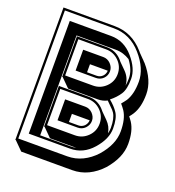

<svg xmlns="http://www.w3.org/2000/svg" viewBox="-141 -837 918 1010"><g transform="rotate(20 317.5 -332.5)"><path d="M274.4 -449.2H327.6Q347.2 -449.2 360.4 -462.4Q373 -475.1 374 -494.1H274.4ZM274.4 -170.9H327.6Q345.7 -170.9 359.9 -184.1Q366.2 -190.9 369.9 -199Q373.5 -207 374 -216.3H274.4ZM327.6 -331.1Q374.5 -331.1 407.7 -297.9Q411.1 -293.9 414.3 -290.5Q417.5 -287.1 420.4 -283.2L455.1 -248.5H454.6L455.6 -248Q481.9 -221.7 487.8 -185.1Q492.2 -201.2 492.2 -217.3Q492.2 -269.5 475.1 -296.4Q472.7 -299.3 470.5 -302.5Q468.3 -305.7 465.8 -308.6L427.7 -346.7Q404.3 -334.5 376.5 -334.5H210L162.6 -381.8H159.7V-608.9H327.6Q374.5 -608.9 407.7 -575.7Q411.1 -571.8 414.3 -568.4Q417.5 -564.9 420.4 -561L455.1 -526.4H454.6L455.6 -525.9Q486.8 -494.6 488.8 -452.1Q490.7 -461.9 491.5 -472.4Q492.2 -482.9 492.2 -495.1Q492.2 -540.5 455.6 -588.9Q437.5 -600.1 418 -606.2Q398.4 -612.3 376.5 -612.3H156.2V-53.2H327.6Q342.8 -53.2 357.4 -56.2H210L162.6 -103.5H159.7V-331.1ZM44.4 14.2H41.5V-727.1H327.6Q425.3 -727.1 493.7 -648.9Q496.1 -646.5 497.8 -644Q499.5 -641.6 502 -639.2L526.4 -614.3L525.9 -614.7L527.8 -613.3Q530.3 -610.8 532.5 -608.2Q534.7 -605.5 537.1 -603L541.5 -599.1Q606.9 -523.9 606.9 -446.3Q606.9 -374 579.1 -330.1Q574.7 -323.2 570.6 -317.9Q566.4 -312.5 562 -307.1Q565.9 -301.8 570.8 -295.7Q575.7 -289.6 579.1 -284.2Q593.3 -262.2 600.1 -233.6Q606.9 -205.1 606.9 -168.5Q606.9 -91.3 541 -15.6Q507.3 21 465.6 41.3Q423.8 61.5 376.5 61.5H91.8ZM327.6 -553.7Q351.1 -553.7 368.7 -536.1Q377 -527.3 381.6 -517.3Q386.2 -507.3 386.2 -495.1Q386.2 -470.7 369.1 -453.6Q352.5 -437 327.6 -437H214.8V-553.7ZM327.6 -275.9Q351.1 -275.9 368.7 -258.3Q377 -249.5 381.6 -239.5Q386.2 -229.5 386.2 -217.3Q386.2 -194.3 368.7 -175.8Q351.6 -158.7 327.6 -158.7H214.8V-275.9ZM171.9 -596.7V-394H327.6Q369.1 -394 399.2 -423.3Q429.2 -452.6 429.2 -495.1Q429.2 -537.1 399.2 -566.9Q369.1 -596.7 327.6 -596.7ZM171.9 -318.8V-115.7H327.6Q369.1 -115.7 399.2 -145.3Q429.2 -174.8 429.2 -217.3Q429.2 -259.3 399.2 -289.1Q369.1 -318.8 327.6 -318.8ZM96.7 -41V-671.9H327.6Q400.9 -671.9 452.6 -612.3Q504.4 -552.7 504.4 -495.1Q504.4 -437.5 485.8 -408.9Q467.3 -380.4 436.5 -356Q467.3 -331.5 485.8 -303.2Q504.4 -274.9 504.4 -217.3Q504.4 -159.2 452.6 -100.1Q400.9 -41 327.6 -41ZM327.6 2Q372.6 2 412.4 -17.3Q452.1 -36.6 484.4 -71.8Q547.4 -143.6 547.4 -217.3Q547.4 -287.6 521.5 -327.1Q517.1 -334 510.7 -341.8Q504.4 -349.6 499 -356Q504.9 -362.8 510.7 -370.4Q516.6 -377.9 521.5 -384.8Q547.4 -426.3 547.4 -495.1Q547.4 -568.8 484.4 -640.6L484.9 -640.1Q420.4 -714.8 327.6 -714.8H53.7V2Z"/></g></svg>

Font: Gondrin
Style: Regular
Weight: 400
Designer: Peter Wiegel, original typeface by Carl Albert Fahrenwaldt 1901
Foundry: Peter Wiegel
Version: Version 1.000 2010 initial release